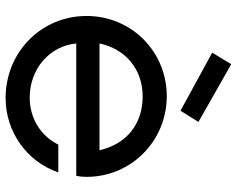

<svg xmlns="http://www.w3.org/2000/svg" viewBox="-100 -732 845 685"><g transform="rotate(90 322.5 -389.5)"><path d="M168 -724 375 -611 415 -675 209 -792ZM496 -175C464 -111 401 -73 328 -73C226 -73 144 -144 135 -239H607C610 -252 611 -262 611 -276C611 -435 483 -562 323 -562C164 -562 37 -436 37 -276C37 -114 166 13 330 13C450 13 557 -63 595 -175ZM135 -322C155 -416 228 -476 324 -476C422 -476 494 -419 516 -322Z"/></g></svg>

Font: Involve Medium
Style: Regular
Weight: 500
Designer: Stefan Peev
Foundry: Context Ltd.
Version: Version 1.001